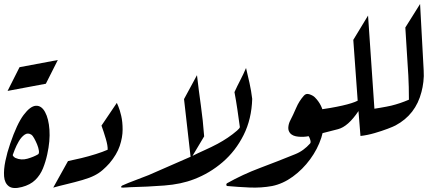

<svg xmlns="http://www.w3.org/2000/svg" viewBox="-20 -941 2161 963"><path d="M210 -521 18 -485 78 -604 270 -640Z M217 -167Q209 -130 195.5 -96.5Q182 -63 157 -38.5Q132 -14 90 -3Q45 9 24 -7Q3 -23 0.5 -56.5Q-2 -90 7 -133.5Q16 -177 31 -220Q65 -320 98.5 -364.5Q132 -409 160 -410.5Q188 -412 206 -379Q224 -346 228 -290.5Q232 -235 217 -167ZM138 -265Q120 -277 103.5 -265.5Q87 -254 74.5 -232.5Q62 -211 54 -190.5Q46 -170 44 -164Q43 -161 48 -156Q53 -151 57 -149Q86 -136 117.5 -145Q149 -154 171 -167Q177 -171 175 -185.5Q173 -200 166 -217Q159 -234 151 -248Q143 -262 138 -265Z M489 -311 566 -425Q566 -425 573.5 -407.5Q581 -390 588 -360Q595 -330 595 -291Q595 -252 580.5 -209Q566 -166 529 -122Q513 -104 494.5 -88Q476 -72 454 -61Q431 -49 393 -38Q355 -27 315 -17.5Q275 -8 247 0L321 -133Q351 -139 388 -148Q425 -157 460 -168Q495 -179 520 -190Q521 -210 510.5 -245.5Q500 -281 489 -311Z M968 -564Q977 -486 987.5 -412Q998 -338 1004 -257L937 -145L903 -444Z M1214 -600Q1223 -563 1231.5 -524.5Q1240 -486 1245 -445Q1242 -344 1202 -264Q1162 -184 1097 -128Q1032 -72 953 -42Q889 -17 804 -10.5Q719 -4 631 -2Q627 -2 617 -1Q607 0 597 0Q587 0 587 -3Q587 -5 592 -10Q623 -24 658.5 -37Q694 -50 726 -63L941 -157Q975 -174 1007.5 -188.5Q1040 -203 1072 -220Q1098 -234 1122.5 -250.5Q1147 -267 1169 -286Q1183 -298 1183 -304Q1177 -348 1170.5 -392.5Q1164 -437 1156 -479Q1170 -510 1185.5 -539.5Q1201 -569 1214 -600Z M1345 -8Q1290 2 1232.5 -0.5Q1175 -3 1120 -8Q1115 -9 1115 -14.5Q1115 -20 1119 -22Q1197 -66 1285 -99Q1373 -132 1459 -167Q1482 -176 1501 -190Q1520 -204 1535 -221Q1540 -226 1536.5 -238.5Q1533 -251 1528 -258Q1504 -253 1476.5 -255.5Q1449 -258 1436 -272Q1425 -285 1426 -301.5Q1427 -318 1434 -333Q1451 -366 1465.5 -400Q1480 -434 1504 -461Q1515 -474 1532.5 -468Q1550 -462 1559 -453Q1598 -414 1604 -360.5Q1610 -307 1591.5 -250Q1573 -193 1535.5 -142Q1498 -91 1448.5 -55Q1399 -19 1345 -8Z M1752 -741 1826 -863 1860 -365 1788 -259 1778 -384Q1726 -306 1675 -293Q1650 -286 1616.5 -278Q1583 -270 1541 -259L1563 -388Q1726 -411 1774 -436Z M2031 -441Q2031 -508 2028 -562.5Q2025 -617 2021 -673.5Q2017 -730 2013 -803L2087 -921L2105 -588Q2107 -559 2103.5 -530.5Q2100 -502 2094 -480Q2065 -366 1964 -312Q1953 -306 1924 -295Q1895 -284 1859 -273.5Q1823 -263 1788 -259L1789 -263L1811 -388Q1855 -395 1887.5 -400.5Q1920 -406 1942 -411Q1987 -422 2031 -441Z"/></svg>

Font: Aref Ruqaa Ink
Style: Regular
Weight: 400
Designer: Abdullah Aref
Version: Version 1.005